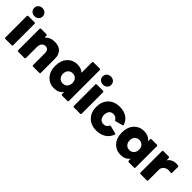

<svg xmlns="http://www.w3.org/2000/svg" viewBox="213 -1963 3148 3148"><g transform="rotate(45 1787.0 -389.0)"><path d="M148 -601Q106 -601 77.5 -626.5Q49 -652 49 -694Q49 -736 77.5 -762Q106 -788 148 -788Q190 -788 218.5 -762Q247 -736 247 -694Q247 -652 218.5 -626.5Q190 -601 148 -601ZM222 0H74Q59 0 58 -16V-516Q58 -530 74 -531H222Q237 -531 238 -516V-16Q238 -1 222 0Z M863 0H715Q700 0 699 -16V-279Q699 -335 681 -359Q663 -383 623 -383Q584 -383 559 -354Q534 -325 534 -266V-16Q534 -1 518 0H370Q355 0 354 -16V-516Q354 -530 370 -531H495Q510 -531 512 -516L514 -469Q577 -541 682 -541Q777 -541 828 -489.5Q879 -438 879 -346V-16Q879 -1 863 0Z M1211 10Q1100 10 1032 -66Q964 -142 964 -266Q964 -390 1032 -465.5Q1100 -541 1211 -541Q1295 -541 1350 -490V-734Q1350 -749 1366 -750H1514Q1529 -750 1530 -734V-16Q1530 -1 1514 0H1388Q1375 0 1372 -16L1370 -63Q1312 10 1211 10ZM1255 -148Q1304 -148 1334 -181Q1364 -214 1364 -266Q1364 -318 1334 -350.5Q1304 -383 1255 -383Q1206 -383 1176 -350.5Q1146 -318 1146 -266Q1146 -214 1176 -181Q1206 -148 1255 -148Z M1736 -601Q1694 -601 1665.5 -626.5Q1637 -652 1637 -694Q1637 -736 1665.5 -762Q1694 -788 1736 -788Q1778 -788 1806.5 -762Q1835 -736 1835 -694Q1835 -652 1806.5 -626.5Q1778 -601 1736 -601ZM1810 0H1662Q1647 0 1646 -16V-516Q1646 -530 1662 -531H1810Q1825 -531 1826 -516V-16Q1826 -1 1810 0Z M2190 10Q2063 10 1989 -66.5Q1915 -143 1915 -266Q1915 -388 1989 -464.5Q2063 -541 2190 -541Q2279 -541 2346 -502Q2413 -463 2443 -378L2444 -372Q2444 -361 2432 -358L2303 -322Q2294 -322 2287 -333Q2257 -383 2200 -383Q2149 -383 2123.5 -349.5Q2098 -316 2098 -266Q2098 -217 2123.5 -182.5Q2149 -148 2200 -148Q2262 -148 2287 -201Q2293 -213 2303 -213L2442 -178Q2454 -175 2454 -166Q2454 -162 2452 -158Q2420 -73 2350 -31.5Q2280 10 2190 10Z M2756 10Q2645 10 2577 -66Q2509 -142 2509 -266Q2509 -390 2577 -465.5Q2645 -541 2756 -541Q2857 -541 2915 -469L2917 -516Q2917 -531 2933 -531H3059Q3074 -531 3075 -516V-16Q3075 -1 3059 0H2933Q2920 0 2917 -16L2915 -63Q2857 10 2756 10ZM2800 -148Q2849 -148 2879 -181Q2909 -214 2909 -266Q2909 -318 2879 -350.5Q2849 -383 2800 -383Q2751 -383 2721 -350.5Q2691 -318 2691 -266Q2691 -214 2721 -181Q2751 -148 2800 -148Z M3355 0H3207Q3192 0 3191 -16V-516Q3191 -530 3207 -531H3332Q3347 -531 3349 -516L3352 -462Q3403 -538 3508 -538Q3529 -538 3544.5 -534Q3560 -530 3560 -516V-379Q3560 -366 3546 -366Q3540 -366 3535 -367Q3518 -371 3491 -371Q3465 -371 3437 -359.5Q3409 -348 3390 -323Q3371 -298 3371 -259V-16Q3371 -1 3355 0Z"/></g></svg>

Font: YamahaIndonesia935. App XBold
Style: Regular
Weight: 800
Designer: Dalton Maag Ltd
Foundry: Dalton Maag Ltd
Version: Version 1.002; January 01, 2024; Regular/Italic